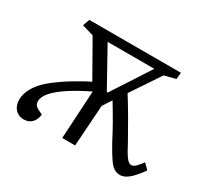

<svg xmlns="http://www.w3.org/2000/svg" viewBox="-112 -664 891 837"><g transform="rotate(30 333.0 -245.5)"><path d="M577 -472 520 -457 423 -312Q449 -271 477.5 -222Q506 -173 532 -126Q548 -95 558.5 -78.5Q569 -62 577 -55Q585 -48 593 -48Q604 -48 616 -60Q628 -72 640 -89L666 -63Q649 -39 633 -21.5Q617 -4 602 5Q587 14 572 14Q556 14 542.5 6Q529 -2 513 -25Q497 -48 472 -93Q462 -112 451 -133Q440 -154 428 -174.5Q416 -195 404.5 -214.5Q393 -234 382 -252L353 -207L339 0H274L288 -242Q230 -214 188 -186.5Q146 -159 124 -134Q102 -109 102 -86Q102 -75 106.5 -68.5Q111 -62 121 -56L146 -44Q143 -17 127.5 -1.5Q112 14 88 14Q61 14 44.5 -4Q28 -22 28 -51Q28 -89 55.5 -127.5Q83 -166 141 -205Q162 -220 183 -232.5Q204 -245 225 -257Q246 -269 265 -278L165 -454L107 -471L119 -505H580ZM342 -271H347L471 -462H236Z"/></g></svg>

Font: Literata 18pt Light
Style: Italic
Weight: 300
Italic angle: -2°
Designer: Latin by Veronika Burian and Jose Scaglione. Greek by Irene Vlachou. Cyrillic by Vera Evstafieva
Foundry: TypeTogether
Version: Version 3.103;gftools[0.9.29]